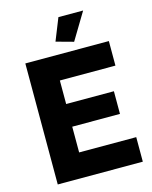

<svg xmlns="http://www.w3.org/2000/svg" viewBox="-133 -1001 864 1088"><g transform="rotate(-15 299.5 -457.5)"><path d="M317 -915 265 -785 367 -757 462 -915ZM232 -295H512V-428H232V-566H558V-710H68V0H567V-144H232Z"/></g></svg>

Font: RT Raleway ExtraBold
Style: Regular
Weight: 400
Designer: Matt McInerney, Pablo Impallari, Rodrigo Fuenzalida — Edited by Milan Moffatt in April 2016
Foundry: Matt McInerney, Pablo Impallari, Rodrigo Fuenzalida — Edited by Milan Moffatt in April 2016
Version: Version 3.001